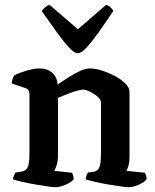

<svg xmlns="http://www.w3.org/2000/svg" viewBox="-20 -788 654 808"><path d="M214 0Q204 0 180 -3.5Q156 -7 127 -12Q98 -17 72.5 -23Q47 -29 35 -33Q35 -41 38.5 -49Q42 -57 45 -62L72 -66Q89 -69 96.5 -84Q104 -99 104 -146V-391Q104 -399 100.5 -406.5Q97 -414 88 -417L29 -437Q31 -451 34 -459Q37 -467 42 -472Q59 -481 91 -490.5Q123 -500 147 -500Q179 -500 200 -481.5Q221 -463 222 -432Q243 -446 267.5 -462Q292 -478 316 -489Q340 -500 358 -500Q381 -500 409.5 -491Q438 -482 464.5 -467.5Q491 -453 508 -436Q525 -419 525 -401V-126Q525 -106 520.5 -90.5Q516 -75 512 -69L590 -61Q592 -57 594.5 -49.5Q597 -42 597 -34Q592 -26 578 -18Q564 -10 549 -5Q534 0 522 0Q513 0 488 -3.5Q463 -7 433.5 -12Q404 -17 378.5 -23Q353 -29 341 -33Q341 -42 344 -49.5Q347 -57 350 -62L374 -65Q384 -67 391 -73Q398 -79 401.5 -95.5Q405 -112 405 -146V-357Q405 -366 396.5 -375.5Q388 -385 375 -393Q362 -401 350 -406Q338 -411 331 -411Q324 -411 309.5 -407.5Q295 -404 278 -397.5Q261 -391 246.5 -385.5Q232 -380 224 -376V-131Q224 -112 219 -95Q214 -78 208 -69L283 -61Q285 -58 287.5 -50.5Q290 -43 290 -34Q285 -26 271 -18Q257 -10 241 -5Q225 0 214 0ZM307 -564Q293 -564 271 -587.5Q249 -611 220 -651Q191 -691 156 -741Q160 -749 169.5 -757Q179 -765 188 -768L308 -665L427 -768Q436 -765 444.5 -757.5Q453 -750 457 -742Q423 -691 394 -650.5Q365 -610 343.5 -587Q322 -564 307 -564Z"/></svg>

Font: Texturina 12pt SemiBold
Style: Regular
Weight: 600
Designer: Guillermo Torres Carreño
Foundry: Omnibus-Type
Version: Version 1.002